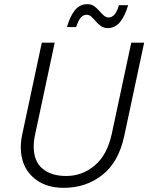

<svg xmlns="http://www.w3.org/2000/svg" viewBox="-20 -895 720 923"><path d="M80 -187Q80 -219 88 -254L181 -690H243L150 -254Q142 -219 142 -191Q142 -120 184 -84.5Q226 -49 298 -49Q376 -49 435.5 -99.5Q495 -150 517 -250L611 -690H673L577 -240Q550 -115 471.5 -53.5Q393 8 286 8Q193 8 136.5 -45Q80 -98 80 -187ZM302 -765Q317 -818 340.5 -846.5Q364 -875 400 -875Q419 -875 432.5 -865.5Q446 -856 457 -843Q468 -830 479 -820.5Q490 -811 503 -811Q517 -811 529.5 -824Q542 -837 552 -870H596Q581 -818 557 -789Q533 -760 498 -760Q479 -760 465.5 -769.5Q452 -779 441 -792Q430 -805 419.5 -814.5Q409 -824 396 -824Q381 -824 369 -811Q357 -798 346 -765Z"/></svg>

Font: Radio Canada Light
Style: Italic
Weight: 300
Italic angle: -12°
Designer: Charles Daoud, Etienne Aubert Bonn, Alexandre Saumier Demers, Jacques Le Bailly
Foundry: Radio-Canada
Version: Version 2.104; ttfautohint (v1.8.4.7-5d5b);gftools[0.9.28.de